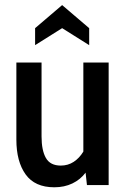

<svg xmlns="http://www.w3.org/2000/svg" viewBox="-20 -746 512 774"><path d="M199 9Q120.5 9 83.2 -43Q46 -95 46 -183V-494H147.5V-196Q147.5 -140 165 -109.2Q182.5 -78.5 225 -78.5Q254 -78.5 277 -93.5Q300 -108.5 316 -135V-494H418V0H330.5L325 -50Q304 -22 271.8 -6.5Q239.5 9 199 9ZM121.5 -564V-632.5L230.5 -725.5L339.5 -632.5V-564L230.5 -632.5Z"/></svg>

Font: Cabin Condensed Medium
Style: Regular
Weight: 500
Width: 3
Designer: Pablo Impallari
Foundry: Pablo Impallari. http://www.impallari.com Igino Marini. http://www.ikern.com
Version: Version 3.001; ttfautohint (v1.8.3)